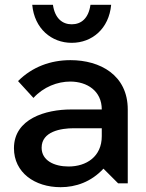

<svg xmlns="http://www.w3.org/2000/svg" viewBox="-20 -762 606 798"><path d="M278 -584C363 -584 433 -643 442 -742H356C348 -686 318 -661 278 -661C239 -661 208 -686 200 -742H114C123 -643 194 -584 278 -584ZM232 16C295 16 359 -6 410 -61L471 0H511V-307C511 -450 396 -512 273 -512C190 -512 114 -484 55 -425L119 -355C161 -401 219 -423 272 -423C342 -423 403 -384 403 -307H275C171 -307 38 -269 38 -146C38 -45 124 16 232 16ZM265 -70C205 -70 153 -95 153 -148C153 -216 234 -229 286 -229H403V-196C403 -111 339 -70 265 -70Z"/></svg>

Font: LaHaus Display SemiBold
Style: Regular
Weight: 600
Designer: We are Make, BastardaType, Dalton Maag Ltd
Foundry: BastardaType, Dalton Maag Ltd
Version: Version 3.100;Glyphs 3.3 (3331)